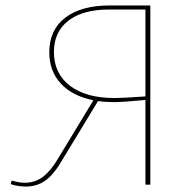

<svg xmlns="http://www.w3.org/2000/svg" viewBox="-20 -678 696 705"><path d="M532 -658V0H514V-311Q430 -303 399 -303Q365 -303 340 -307L204 -83Q177 -37 146.5 -15Q116 7 74 7Q46 7 19 -2L23 -15Q50 -7 70 -7Q108 -7 136 -27.5Q164 -48 189 -89L323 -310Q246 -325 203.5 -371Q161 -417 161 -486Q161 -568 219.5 -613Q278 -658 383 -658ZM514 -324V-643H381Q284 -643 231 -602Q178 -561 178 -487Q178 -408 237 -363Q296 -318 401 -318Q430 -318 514 -324Z"/></svg>

Font: Ysabeau Infant Thin
Style: Regular
Weight: 200
Designer: Christian Thalmann (Catharsis Fonts)
Version: Version 0.003